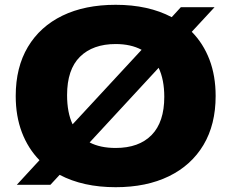

<svg xmlns="http://www.w3.org/2000/svg" viewBox="-20 -770 964 800"><path d="M190 0H50L144.5 -102.5Q97 -151 71.2 -218.5Q45.5 -286 45.5 -370Q45.5 -489.5 96.2 -574.5Q147 -659.5 240.2 -704.8Q333.5 -750 462 -750Q598 -750 695.5 -698.5L733.5 -740H874L779 -637.5Q827 -589 852.8 -521.5Q878.5 -454 878.5 -370Q878.5 -251 827.8 -166Q777 -81 683.5 -35.5Q590 10 462 10Q326 10 228.5 -41.5ZM259.5 -373.5Q259.5 -301 282.5 -252L570 -562.5Q525 -586.5 462 -586.5Q367 -586.5 313.2 -533.5Q259.5 -480.5 259.5 -373.5ZM462 -153.5Q559 -153.5 611.8 -207.5Q664.5 -261.5 664.5 -366.5Q664.5 -438 641 -487.5L353.5 -176.5Q397.5 -153.5 462 -153.5Z"/></svg>

Font: Encode Sans Expanded Expanded ExtraBold
Style: Regular
Weight: 800
Width: 7
Designer: Multiple Designers
Foundry: Impallari Type
Version: Version 3.000; ttfautohint (v1.8.3) -l 8 -r 50 -G 200 -x 14 